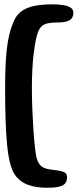

<svg xmlns="http://www.w3.org/2000/svg" viewBox="-20 -657 360 882"><path d="M195 205.5Q145.5 205.5 108.5 192Q71.5 178.5 48.5 146Q34.5 126 25.8 90.5Q17 55 12.2 4.5Q7.5 -46 5.5 -111Q3.5 -176 3.5 -254Q3.5 -324.5 6.5 -375Q9.5 -425.5 15.5 -461.8Q21.5 -498 30 -524.5Q38.5 -551 50 -573Q63.5 -596.5 86.5 -610.5Q109.5 -624.5 142.5 -630.8Q175.5 -637 219 -637Q248.5 -637 270.5 -633.5Q292.5 -630 304.8 -621.8Q317 -613.5 317 -598Q317 -574 299.5 -564Q282 -554 250 -554Q218 -554 199 -549.8Q180 -545.5 169.5 -534.5Q159 -523.5 152.5 -503.5Q142.5 -474 134.5 -408.2Q126.5 -342.5 126.5 -251.5Q126.5 -204 128.5 -154.8Q130.5 -105.5 133.5 -61Q136.5 -16.5 140.2 16.5Q144 49.5 147 64Q153.5 91.5 168 105Q182.5 118.5 217.5 122.5Q241 125 256.8 128.2Q272.5 131.5 280.2 137.8Q288 144 288 155.5Q288 172.5 280.8 183.5Q273.5 194.5 253.8 200Q234 205.5 195 205.5Z"/></svg>

Font: Gluten Medium
Style: Regular
Weight: 500
Designer: Tyler Finck
Foundry: Etcetera Type Company
Version: Version 1.300